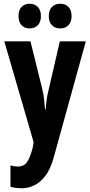

<svg xmlns="http://www.w3.org/2000/svg" viewBox="-20 -860 482 1027"><path d="M3 -639H143L207 -380Q213 -353 216 -327Q219 -301 221 -274H224Q226 -300 229 -323Q232 -346 240 -379L300 -639H439L268 -20Q251 43 223.5 79.5Q196 116 163 131.5Q130 147 98 147Q81 147 65.5 145Q50 143 36 139V25Q57 31 75 31Q105 31 122 10.5Q139 -10 155 -70L160 -99ZM79 -774Q79 -806 95.5 -823Q112 -840 138 -840Q166 -840 182.5 -822.5Q199 -805 199 -774Q199 -743 182.5 -725.5Q166 -708 138 -708Q112 -708 95.5 -725Q79 -742 79 -774ZM241 -774Q241 -806 258 -823Q275 -840 302 -840Q330 -840 346.5 -822.5Q363 -805 363 -774Q363 -743 346.5 -725.5Q330 -708 302 -708Q274 -708 257.5 -725.5Q241 -743 241 -774Z"/></svg>

Font: Noto Sans Kannada UI ExtraCondensed
Style: Bold
Weight: 700
Width: 2
Designer: Jelle Bosma - Monotype Design Team
Foundry: Monotype Imaging Inc.
Version: Version 2.005; ttfautohint (v1.8.4.7-5d5b)